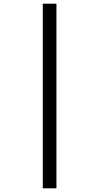

<svg xmlns="http://www.w3.org/2000/svg" viewBox="-20 -781 537 1041"><path d="M212 -761V240H286V-761Z"/></svg>

Font: Noto Sans Ethiopic SemiCondensed
Style: Regular
Weight: 400
Width: 4
Designer: Monotype Design Team
Foundry: Monotype Imaging Inc.
Version: Version 2.102